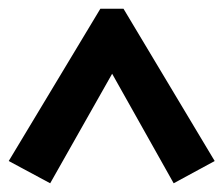

<svg xmlns="http://www.w3.org/2000/svg" viewBox="-34 -631 512 440"><path d="M81 -211 -14 -262 196 -611H249L458 -262L364 -211L223 -462Z"/></svg>

Font: Piazzolla Thin Black
Style: Regular
Weight: 900
Version: Version 2.005